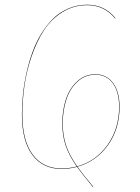

<svg xmlns="http://www.w3.org/2000/svg" viewBox="-20 -710 597 817"><path d="M488.8 -254.9Q488.8 -161.6 439.5 -92.5Q390.1 -23.4 309.6 -0.5Q329.6 27.8 377 85L376 86.9Q324.2 23.4 307.6 0Q276.4 8.8 241.2 8.8Q161.6 8.8 117.4 -51Q73.2 -110.8 73.2 -223.1Q73.2 -265.6 77.9 -309.8Q82.5 -354 92.8 -400.1Q103 -446.3 118.2 -488Q133.3 -529.8 156 -566.9Q178.7 -604 206.5 -631.1Q234.4 -658.2 271.5 -674.1Q308.6 -689.9 351.1 -689.9Q424.8 -689.9 471.2 -632.8L470.2 -630.9Q423.8 -688 351.1 -688Q292.5 -688 244.6 -657.7Q196.8 -627.4 166 -579.6Q135.3 -531.7 114 -469.2Q92.8 -406.7 84 -345Q75.2 -283.2 75.2 -223.1Q75.2 -111.8 118.9 -52.5Q162.6 6.8 241.2 6.8Q274.9 6.8 306.6 -1.5Q275.4 -45.4 260.3 -87.9Q245.1 -130.4 245.1 -185.1Q245.1 -241.7 260.7 -288.3Q276.4 -335 309.1 -364.5Q341.8 -394 386.2 -394Q433.6 -394 461.2 -356.9Q488.8 -319.8 488.8 -254.9ZM308.6 -2Q388.7 -24.4 437.7 -93.5Q486.8 -162.6 486.8 -254.9Q486.8 -319.3 460 -355.7Q433.1 -392.1 386.2 -392.1Q342.3 -392.1 310.1 -362.8Q277.8 -333.5 262.5 -287.1Q247.1 -240.7 247.1 -185.1Q247.1 -130.9 262.2 -88.4Q277.3 -45.9 308.6 -2Z"/></svg>

Font: Fira Sans Compressed Two
Style: Italic
Weight: 100
Width: 3
Italic angle: -8°
Designer: Carrois Corporate & Edenspiekermann AG
Foundry: Carrois Corporate GbR & Edenspiekermann AG
Version: Version 4.203;PS 004.203;hotconv 1.0.88;makeotf.lib2.5.64775